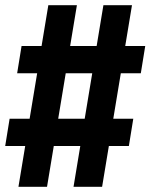

<svg xmlns="http://www.w3.org/2000/svg" viewBox="-35 -737 579 739"><path d="M36 -18 62 -175H-15L2 -280H79L108 -455H31L48 -560H125L151 -717H261L235 -560H337L363 -717H473L447 -560H524L507 -455H430L401 -280H478L461 -175H384L358 -18H248L274 -175H172L146 -18ZM291 -280 320 -455H218L189 -280Z"/></svg>

Font: Iosevka Extrabold
Style: Italic
Weight: 800
Italic angle: -9°
Monospace: yes
Designer: Belleve Invis
Foundry: Belleve Invis
Version: Version 32.5.0; ttfautohint (v1.8.4)